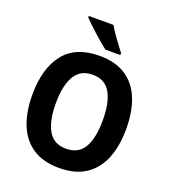

<svg xmlns="http://www.w3.org/2000/svg" viewBox="-165 -1053 1048 1183"><g transform="rotate(20 359.0 -461.5)"><path d="M667 -358Q667 -246 634 -163.5Q601 -81 533 -35.5Q465 10 359 10Q254 10 185.5 -35.5Q117 -81 84 -164Q51 -247 51 -359Q51 -530 127 -627.5Q203 -725 360 -725Q465 -725 533 -680Q601 -635 634 -552.5Q667 -470 667 -358ZM205 -358Q205 -242 242 -179Q279 -116 359 -116Q440 -116 476.5 -178.5Q513 -241 513 -358Q513 -475 476.5 -538Q440 -601 360 -601Q279 -601 242 -537.5Q205 -474 205 -358ZM374 -933Q386 -911 405 -883.5Q424 -856 443.5 -830Q463 -804 477 -786V-773H379Q362 -786 339 -805.5Q316 -825 291.5 -847Q267 -869 246 -889Q225 -909 212 -923V-933Z"/></g></svg>

Font: Noto Sans Khmer UI SemiCondensed
Style: Bold
Weight: 700
Width: 4
Designer: Danh Hong and the Monotype Design Team
Foundry: Monotype Imaging Inc.
Version: Version 2.002; ttfautohint (v1.8.4.7-5d5b)